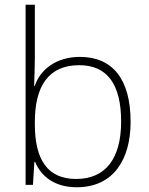

<svg xmlns="http://www.w3.org/2000/svg" viewBox="-20 -780 630 810"><path d="M127 -535V-760H88V0H119L125 -97H128C154 -35 211 10 304 10C459 10 531 -108 531 -266C531 -446 455 -540 317 -540C219 -540 150 -488 127 -418H124C125 -449 127 -501 127 -535ZM314 -505C432 -505 491 -425 491 -267C491 -112 426 -25 301 -25C181 -25 127 -106 127 -256V-265C127 -417 185 -505 314 -505Z"/></svg>

Font: Noto Sans Meetei Mayek ExtraLight
Style: Regular
Weight: 200
Designer: Monotype Design Team and Neelakash Kshetrimayum
Foundry: Monotype Imaging Inc.
Version: Version 2.002